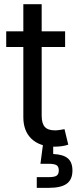

<svg xmlns="http://www.w3.org/2000/svg" viewBox="-20 -696 367 920"><path d="M292 -545.9V-470.7H179.7V-141.6Q179.7 -105 194.6 -88.1Q209.5 -71.3 244.1 -71.3Q252.4 -71.3 265.4 -73.2Q278.3 -75.2 289.1 -77.1L307.1 -2.9Q293.5 2 276.1 4.4Q258.8 6.8 241.7 6.8Q170.9 6.8 131.3 -30.5Q91.8 -67.9 91.8 -134.8V-470.7H9.8V-545.9H91.8V-675.8H179.7V-545.9ZM156.2 204.1V152.8H213.9Q240.7 152.8 251.2 145.8Q261.7 138.7 261.7 120.6Q261.7 102.5 251.2 95.7Q240.7 88.9 213.9 88.9H173.8L188.5 -23.4H234.9V42Q282.7 43.9 304.9 62.7Q327.1 81.5 327.1 121.1Q327.1 164.1 300 184.1Q272.9 204.1 214.4 204.1Z"/></svg>

Font: Inter
Style: Regular
Weight: 400
Designer: Rasmus Andersson
Foundry: rsms
Version: Version 4.001;git-9221beed3